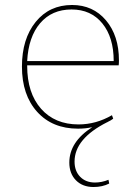

<svg xmlns="http://www.w3.org/2000/svg" viewBox="-20 -506 560 770"><path d="M293 10Q190 10 129 -57.5Q68 -125 68 -239Q68 -350 123 -418Q178 -486 269 -486Q353 -486 405 -424.5Q457 -363 457 -264Q457 -251 456 -244H89V-242Q89 -133 144.5 -70Q200 -7 295 -7Q365 -7 429 -44L434 -30Q425 -23 412 -17L411 -16H410Q279 50 279 142Q279 180 301.5 203Q324 226 361 226Q388 226 415 215L418 230Q391 244 355 244Q311 244 284.5 217Q258 190 258 146Q258 63 350 4Q323 10 293 10ZM267 -468Q188 -468 141 -413Q94 -358 89 -261H436Q436 -356 390.5 -412Q345 -468 267 -468Z"/></svg>

Font: Cantarell Thin
Style: Regular
Weight: 100
Designer: Dave Crossland, Nikolaus Waxweiler, Florian Fecher, Jacques Le Bailly, Eben Sorkin, Alexei Vanyashin, Alexios Zavras, Em
Version: Version 0.303